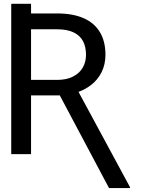

<svg xmlns="http://www.w3.org/2000/svg" viewBox="-20 -797 730 993"><path d="M38.1 -777.3H140.6V-678.7H38.1ZM275.4 -727.5Q356.4 -727.5 412.1 -703.1Q467.8 -678.7 496.6 -630.9Q525.4 -583 525.4 -513.7Q525.4 -464.8 505.9 -424.6Q486.3 -384.3 449.2 -356Q412.1 -327.6 360.4 -313.5L334 -303.7H118.2V-383.8H275.4Q323.7 -383.8 357.4 -400.9Q391.1 -418 408 -447.3Q424.8 -476.6 424.8 -513.7Q424.8 -554.7 409.4 -584Q394 -613.3 360.8 -629.4Q327.6 -645.5 275.4 -645.5H140.6V0H38.1V-727.5ZM278.3 -324.2H384.8L652.3 170.9V175.8H543.9Z"/></svg>

Font: Intratopia Thin
Style: Regular
Weight: 100
Designer: Rasmus Andersson
Foundry: rsms
Version: Version 3.000;Glyphs 3.2.3 (3260)